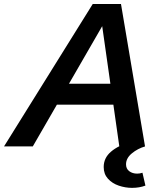

<svg xmlns="http://www.w3.org/2000/svg" viewBox="-73 -723 795 948"><path d="M-53.2 0 384.8 -703.1H524.4L643.1 0H516.1L431.6 -593.8L88.9 0ZM170.9 -206.1 192.9 -309.6H554.2L532.2 -206.1ZM579.1 204.6Q545.9 204.6 513.4 193.6Q481 182.6 460 159.4Q439 136.2 439 101.6Q439 56.6 475.1 25.9Q511.2 -4.9 569.3 -21L593.3 -16.1L592.3 0H643.1Q606.4 10.7 577.9 34.4Q549.3 58.1 549.3 88.4Q549.3 110.4 565.2 122.3Q581.1 134.3 604.5 134.3Q617.2 134.3 630.4 129.9L645 193.4Q615.2 204.6 579.1 204.6Z"/></svg>

Font: Schibsted Grotesk SemiBold
Style: Italic
Weight: 600
Italic angle: -12°
Designer: Bakken & Baeck AS, Henrik Kongsvoll
Foundry: Schibsted ASA
Version: Version 1.100;gftools[0.9.25]